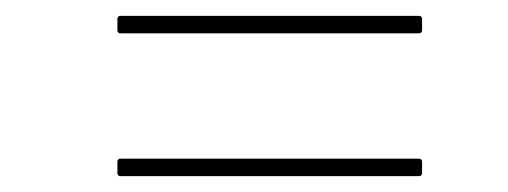

<svg xmlns="http://www.w3.org/2000/svg" viewBox="-20 -423 640 242"><path d="M132 -381Q128 -381 128 -385V-399Q128 -403 132 -403H508Q512 -403 512 -399V-385Q512 -381 508 -381ZM132 -201Q128 -201 128 -205V-219Q128 -223 132 -223H508Q512 -223 512 -219V-205Q512 -201 508 -201Z"/></svg>

Font: Sofia Sans Thin
Style: Italic
Weight: 250
Italic angle: -9°
Version: Version 4.100-B